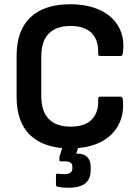

<svg xmlns="http://www.w3.org/2000/svg" viewBox="-20 -686 653 902"><path d="M309 11Q188 11 123 -50Q58 -111 58 -232V-423Q58 -543 123 -604.5Q188 -666 310 -666Q392 -666 451 -638Q510 -610 538.5 -558Q567 -506 557 -435Q556 -423 546 -423H451Q440 -423 441 -435Q444 -496 411 -530Q378 -564 311 -564Q245 -564 209.5 -528.5Q174 -493 174 -421V-235Q174 -162 209.5 -126.5Q245 -91 311 -91Q380 -91 412.5 -126Q445 -161 441 -220Q440 -232 451 -232H545Q556 -232 557 -219Q564 -149 535.5 -97Q507 -45 449.5 -17Q392 11 309 11ZM303 196Q273 196 252 192Q243 190 243 182V138Q243 128 251 130Q257 131 265.5 131.5Q274 132 282 132Q320 132 320 106V97Q320 72 286 72H265Q259 72 259 66Q259 61 259 55.5Q259 50 261 45L285 -31Q287 -38 294 -38H353Q363 -38 359 -27L338 36H347Q375 36 390.5 52.5Q406 69 406 98V114Q406 154 381 175Q356 196 303 196Z"/></svg>

Font: Sofia Sans Semi Condensed
Style: Bold
Weight: 700
Designer: Botio Nikoltchev, Ani Petrova
Foundry: lettersoup
Version: Version 4.100; ttfautohint (v1.8.4.7-5d5b)